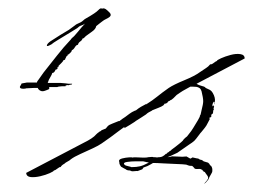

<svg xmlns="http://www.w3.org/2000/svg" viewBox="-20 -463 610 463"><path d="M78 -244Q73 -246 71 -251H63L43 -250Q42 -249 36 -249Q27 -249 28 -254Q33 -262 31.5 -261.5Q30 -261 34 -262L45 -264H69L70 -267L73 -271Q76 -275 79 -279.5Q82 -284 85 -288Q101 -308 117 -328.5Q133 -349 151 -368Q151 -368 151.5 -369Q152 -370 153 -370V-371Q158 -374 168 -386.5Q178 -399 185 -406Q181 -403 176 -401.5Q171 -400 166 -395Q163 -393 149 -384.5Q135 -376 121 -367.5Q107 -359 104 -356Q97 -352 94 -352Q93 -352 93 -353Q93 -357 101 -363L126 -379L146 -391L161 -402Q163 -404 166.5 -405.5Q170 -407 174 -409Q178 -411 181 -414Q184 -417 188 -419Q211 -432 217 -438.5Q223 -445 226 -442Q230 -444 235 -441Q238 -439 244 -433Q250 -427 244 -422Q240 -419 235.5 -417Q231 -415 226 -411Q223 -409 219.5 -406Q216 -403 212 -400Q211 -393 201.5 -386.5Q192 -380 187 -376Q186 -375 185 -374Q184 -373 182 -371L179 -370Q178 -366 173.5 -363Q169 -360 168 -355Q164 -355 160.5 -349Q157 -343 153 -342Q154 -340 149.5 -335.5Q145 -331 143 -331Q143 -331 143 -329.5Q143 -328 141 -328Q140 -327 138 -322L137 -321V-319L133 -318Q133 -316 128 -311Q123 -306 121 -304V-301Q120 -301 120 -301.5Q120 -302 118 -301Q120 -300 118.5 -297.5Q117 -295 114 -295Q111 -287 106 -287Q105 -283 102.5 -279Q100 -275 98 -271Q97 -269 96.5 -267Q96 -265 95 -263H126L138 -262L146 -261H154Q154 -261 153.5 -260Q153 -259 152 -259H151Q150 -259 148.5 -258.5Q147 -258 146 -258V-257Q145 -257 145 -257.5Q145 -258 144 -258L139 -257Q138 -257 138 -255H130Q130 -255 124.5 -254.5Q119 -254 118 -253H98Q100 -251 98 -248Q94 -246 88 -244Q82 -242 78 -244ZM43 -46 192 -124Q201 -129 207 -134Q209 -136 212 -139Q215 -142 218 -144Q220 -146 223 -147Q223 -147 225 -149Q227 -150 235 -153L240 -159Q243 -162 251 -165Q259 -168 266 -171H268Q274 -176 282 -181Q286 -184 292 -188.5Q298 -193 305 -196L308 -197Q314 -202 320 -205.5Q326 -209 332 -212Q332 -212 332.5 -211.5Q333 -211 332 -211Q348 -221 359 -230Q370 -239 387 -251Q399 -259 424.5 -269.5Q450 -280 462 -289Q470 -294 477 -299Q482 -302 487 -308Q490 -307 495 -311Q500 -315 503 -316Q503 -318 513 -322.5Q523 -327 536 -330.5Q549 -334 559.5 -332.5Q570 -331 570 -322L454 -261Q457 -259 461 -257.5Q465 -256 469 -255Q474 -254 476 -251Q483 -248 486.5 -246Q490 -244 493 -239Q500 -227 498 -217Q498 -216 497.5 -214Q497 -212 497 -211Q496 -213 497 -214.5Q498 -216 496 -218Q492 -214 492 -207H494Q492 -209 494 -209L495 -208Q497 -206 496 -204.5Q495 -203 495 -201L496 -199Q494 -198 494 -194.5Q494 -191 493 -189Q492 -188 491 -188Q490 -188 490 -186Q489 -185 489.5 -183.5Q490 -182 489 -181Q488 -180 486 -179.5Q484 -179 485 -177H486V-176Q483 -171 480.5 -165.5Q478 -160 474 -155L470 -150Q468 -147 465.5 -144.5Q463 -142 461 -139Q457 -134 453 -128.5Q449 -123 443 -119L437 -115L414 -99Q410 -96 407.5 -94.5Q405 -93 400 -91Q396 -89 392.5 -87.5Q389 -86 384 -84Q386 -84 389 -84.5Q392 -85 395 -86L420 -85Q422 -85 426.5 -85.5Q431 -86 431 -85L438 -81Q440 -80 442 -82Q444 -84 446 -83L455 -81Q459 -81 462 -78Q467 -78 471 -74L481 -71Q482 -71 482.5 -70Q483 -69 484 -69L487 -64Q489 -64 490.5 -60.5Q492 -57 492 -55V-53Q492 -53 492 -50Q492 -48 489 -43Q486 -38 485 -36L483 -31Q482 -30 479 -26Q476 -22 474 -21L472 -20L474 -22Q476 -24 478 -26.5Q480 -29 481 -31Q482 -32 482 -34Q482 -37 480 -39.5Q478 -42 476 -45Q475 -46 475 -46.5Q475 -47 474 -48L470 -50V-51Q469 -51 468 -53Q467 -55 465 -54V-55Q461 -56 457.5 -55.5Q454 -55 450 -56Q449 -57 447 -59.5Q445 -62 443 -63H441Q437 -63 434.5 -64Q432 -65 429 -66Q422 -67 406 -67.5Q390 -68 374 -69Q358 -70 349 -70Q348 -69 344 -67Q336 -62 326 -59Q325 -58 324 -56Q323 -54 321 -54Q311 -50 311.5 -50.5Q312 -51 301 -50Q298 -50 298 -50L293 -52H292Q286 -52 283 -55L281 -56Q280 -56 280 -56.5Q280 -57 279 -57L272 -61L270 -64L268 -68Q268 -68 268 -70L267 -75Q267 -79 275 -81Q283 -83 291 -83.5Q299 -84 299 -83Q301 -84 311 -83.5Q321 -83 323 -83Q326 -83 330 -83Q334 -83 338 -84Q342 -84 345 -84.5Q348 -85 350 -84Q355 -84 357 -83.5Q359 -83 363 -84H365Q372 -84 380 -92Q382 -92 382.5 -93Q383 -94 384 -95Q387 -96 388 -97.5Q389 -99 392 -100Q392 -101 397 -104.5Q402 -108 403 -109Q408 -113 412.5 -116.5Q417 -120 421 -124Q422 -126 424 -128Q428 -132 431 -134L438 -143Q440 -145 446 -154.5Q452 -164 457.5 -173.5Q463 -183 462 -184Q464 -186 464.5 -190Q465 -194 466 -197Q470 -212 470 -219Q470 -227 466 -243Q465 -245 464.5 -246.5Q464 -248 462 -250Q458 -253 454 -253.5Q450 -254 445 -254Q441 -254 439 -254L421 -244Q418 -242 414 -239.5Q410 -237 406 -234Q403 -231 398.5 -226.5Q394 -222 390 -221Q390 -221 390 -220.5Q390 -220 389 -220Q387 -219 385 -218Q385 -216 384 -216Q381 -213 378 -213Q378 -214 378 -214L374 -209Q370 -206 362 -203Q354 -200 347 -197L346 -196Q342 -194 338.5 -192Q335 -190 332 -187Q327 -184 320.5 -179.5Q314 -175 307 -171L306 -170Q300 -166 293.5 -162Q287 -158 280 -154Q280 -154 280 -155Q280 -156 280 -157Q276 -154 272.5 -151.5Q269 -149 265 -146Q256 -139 247 -132.5Q238 -126 225 -117Q218 -112 203 -105Q188 -98 173.5 -91.5Q159 -85 151 -79Q148 -76 143 -73.5Q138 -71 135 -68Q129 -65 126 -60Q124 -61 118.5 -56.5Q113 -52 110 -52Q110 -50 100 -45.5Q90 -41 77 -38Q64 -35 54 -36Q44 -37 43 -46ZM332 -212Q333 -214 333 -213ZM297 -60H298Q309 -60 317.5 -62Q326 -64 337 -70L339 -71Q338 -71 334 -72Q330 -73 325 -74H308Q297 -74 286.5 -72.5Q276 -71 280 -66Q282 -64 284.5 -63.5Q287 -63 290 -62L294 -61Z"/></svg>

Font: Cherish
Style: Regular
Weight: 400
Designer: Robert E. Leuschke
Foundry: Robert E. Leuschke
Version: Version 1.005